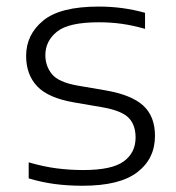

<svg xmlns="http://www.w3.org/2000/svg" viewBox="-20 -570 549 599"><path d="M238 9.5Q191 9.5 150 4Q109 -1.5 69.5 -13.5V-63.5Q116 -50 156.5 -44.8Q197 -39.5 240 -39.5Q329 -39.5 366 -66.5Q403 -93.5 403 -141Q403 -180.5 381 -202.8Q359 -225 298.5 -235.5L211 -250.5Q130 -264.5 95.8 -301Q61.5 -337.5 61.5 -395.5Q61.5 -462 114.8 -505.8Q168 -549.5 288 -549.5Q364 -549.5 432.5 -530V-480Q393.5 -491 359.2 -495.8Q325 -500.5 288.5 -500.5Q194 -500.5 157.8 -471.2Q121.5 -442 121.5 -398Q121.5 -364 142 -338.8Q162.5 -313.5 222 -303L309.5 -288Q390.5 -274 427 -240.5Q463.5 -207 463.5 -146Q463.5 -75 408.5 -32.8Q353.5 9.5 238 9.5Z"/></svg>

Font: Encode Sans Expanded Light
Style: Regular
Weight: 300
Width: 7
Designer: Multiple Designers
Foundry: Impallari Type
Version: Version 3.000; ttfautohint (v1.8.3) -l 8 -r 50 -G 200 -x 14 